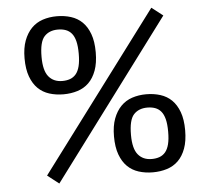

<svg xmlns="http://www.w3.org/2000/svg" viewBox="-52 -767 877 833"><g transform="rotate(-5 386.5 -350.5)"><path d="M70 -542Q70 -587 82 -619Q94 -651 114.5 -672Q135 -693 163.5 -702.5Q192 -712 225 -712Q258 -712 286.5 -703Q315 -694 335.5 -674Q356 -654 368 -621.5Q380 -589 380 -542Q380 -495 368 -462.5Q356 -430 335.5 -410Q315 -390 286.5 -381Q258 -372 225 -372Q192 -372 163.5 -381Q135 -390 114.5 -410Q94 -430 82 -462.5Q70 -495 70 -542ZM144 -542Q144 -482 165.5 -456Q187 -430 225 -430Q244 -430 259 -435.5Q274 -441 284.5 -453.5Q295 -466 300.5 -487.5Q306 -509 306 -542Q306 -575 300.5 -596.5Q295 -618 284.5 -630.5Q274 -643 259 -648.5Q244 -654 225 -654Q187 -654 165.5 -630.5Q144 -607 144 -542ZM427 -171Q427 -216 439 -248Q451 -280 471.5 -301Q492 -322 520.5 -331.5Q549 -341 582 -341Q615 -341 643.5 -332Q672 -323 692.5 -303Q713 -283 725 -250.5Q737 -218 737 -171Q737 -124 725 -91.5Q713 -59 692.5 -39Q672 -19 643.5 -10Q615 -1 582 -1Q549 -1 520.5 -10Q492 -19 471.5 -39Q451 -59 439 -91.5Q427 -124 427 -171ZM501 -171Q501 -111 522.5 -85Q544 -59 582 -59Q601 -59 616 -64.5Q631 -70 641.5 -82.5Q652 -95 657.5 -116.5Q663 -138 663 -171Q663 -204 657.5 -225.5Q652 -247 641.5 -259.5Q631 -272 616 -277.5Q601 -283 582 -283Q544 -283 522.5 -259.5Q501 -236 501 -171ZM637 -713 686 -675 173 12 123 -27Z"/></g></svg>

Font: PTSans
Style: Regular
Weight: 400
Designer: A.Korolkova, O.Umpeleva, V.Yefimov
Foundry: ParaType Ltd
Version: Version 2.003W OFL